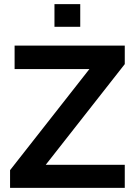

<svg xmlns="http://www.w3.org/2000/svg" viewBox="-20 -911 661 931"><path d="M369.1 -891.1V-781.2H244.1V-891.1ZM585 -689.9V-600.1L201.7 -111.8H585V0H28.8V-85.9L413.6 -576.2H50.8V-689.9Z"/></svg>

Font: HK Grotesk Legacy
Style: Bold
Weight: 700
Designer: Alfredo Marco Pradil
Foundry: Hanken Design Co.
Version: Version 2.022;PS 002.022;hotconv 1.0.88;makeotf.lib2.5.64775